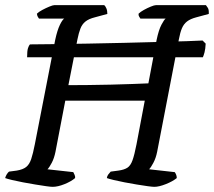

<svg xmlns="http://www.w3.org/2000/svg" viewBox="-30 -724 829 744"><path d="M174 0Q167 0 149 -2.5Q131 -5 107 -9Q83 -13 59 -17.5Q35 -22 16.5 -26.5Q-2 -31 -10 -34Q-8 -42 -3.5 -49Q1 -56 5 -59L35 -63Q59 -67 71.5 -77Q84 -87 91 -108Q98 -129 105 -165L184 -570Q192 -607 202 -627.5Q212 -648 219 -652H121Q119 -655 116.5 -659Q114 -663 113 -671Q120 -678 134 -685.5Q148 -693 161.5 -698.5Q175 -704 180 -704H374Q378 -701 382 -692Q386 -683 386 -670L338 -657Q314 -651 301 -640.5Q288 -630 281.5 -613Q275 -596 270 -571L235 -394Q268 -394 311 -394.5Q354 -395 399 -396Q444 -397 482.5 -398.5Q521 -400 545 -401L577 -570Q585 -608 595.5 -628Q606 -648 612 -652H514Q512 -655 509 -660Q506 -665 507 -671Q514 -678 527.5 -685.5Q541 -693 554.5 -698.5Q568 -704 574 -704H768Q770 -701 775 -694Q780 -687 779 -670L731 -657Q708 -651 695 -641Q682 -631 675 -614.5Q668 -598 663 -571L579 -136Q574 -111 564 -92.5Q554 -74 548 -68L647 -57Q649 -55 652 -48.5Q655 -42 655 -34Q639 -21 612.5 -10.5Q586 0 568 0Q561 0 542.5 -2.5Q524 -5 500 -9Q476 -13 452.5 -17.5Q429 -22 410.5 -26.5Q392 -31 384 -34Q385 -42 390 -48.5Q395 -55 399 -59L429 -63Q451 -66 463.5 -74Q476 -82 483.5 -103Q491 -124 499 -165L531 -334H223L185 -136Q180 -111 170.5 -93Q161 -75 154 -68L254 -57Q256 -53 259 -46.5Q262 -40 261 -34Q246 -21 220 -10.5Q194 0 174 0ZM75 -502Q75 -527 78.5 -537.5Q82 -548 86 -552Q122 -552 180.5 -553Q239 -554 309.5 -555Q380 -556 452 -558Q524 -560 587 -561.5Q650 -563 695 -564.5Q740 -566 755 -567L767 -555Q766 -534 762.5 -521Q759 -508 756 -502Z"/></svg>

Font: Texturina 12pt Medium
Style: Italic
Weight: 500
Italic angle: -11°
Designer: Guillermo Torres Carreño
Foundry: Omnibus-Type
Version: Version 1.002